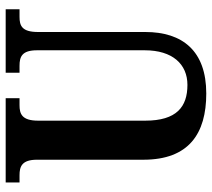

<svg xmlns="http://www.w3.org/2000/svg" viewBox="-56 -698 764 693"><g transform="rotate(-90 326.5 -352.0)"><path d="M335 10C489 10 557 -76 557 -210V-597C557 -656 580 -664 612 -664H639V-714H410V-664H435C467 -664 491 -656 491 -601V-212C491 -112 441 -58 366 -58C287 -58 237 -97 237 -210V-597C237 -656 262 -664 293 -664H318V-714H14V-664H40C71 -664 96 -656 96 -601V-217C96 -53 190 10 335 10Z"/></g></svg>

Font: Noto Serif Thai Condensed
Style: Bold
Weight: 700
Width: 3
Designer: Monotype Design Team
Foundry: Monotype Imaging Inc.
Version: Version 2.002